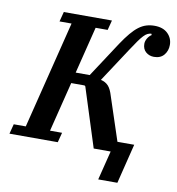

<svg xmlns="http://www.w3.org/2000/svg" viewBox="-123 -793 956 1037"><g transform="rotate(10 355.0 -275.0)"><path d="M525 0H432L329 -323L324 -327H251L183 -54H249L235 0H-30L-16 -54H50L197 -644H131L145 -698H409L395 -644H329L265 -387H342L469 -581Q493 -617 514 -642Q535 -667 555 -682Q575 -697 596 -703.5Q617 -710 641 -710Q688 -710 714 -684.5Q740 -659 740 -622Q740 -590 721 -567Q702 -544 666 -544Q640 -544 621.5 -560Q603 -576 603 -605Q603 -619 611.5 -634Q620 -649 634 -658L631 -665Q620 -664 610.5 -659.5Q601 -655 589.5 -643Q578 -631 563.5 -610.5Q549 -590 528 -558L406 -372Q432 -366 447.5 -349Q463 -332 474 -294L552 -58H644L590 160H485Z"/></g></svg>

Font: IBM Plex Serif SemiBold
Style: Italic
Weight: 600
Italic angle: -14°
Designer: Mike Abbink, Paul van der Laan, Pieter van Rosmalen
Foundry: Bold Monday
Version: Version 2.5